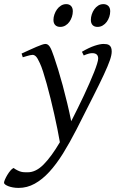

<svg xmlns="http://www.w3.org/2000/svg" viewBox="-108 -671 581 935"><path d="M436 -419.9Q436 -403.3 427 -377.2Q418 -351.1 397.7 -307.4Q377.4 -263.7 344.5 -198.7Q311.5 -133.8 264.2 -40Q231.4 23.9 199 76.2Q166.5 128.4 132.3 165.8Q98.1 203.1 61 223.6Q23.9 244.1 -17.6 244.1Q-32.2 244.1 -45.2 241.7Q-58.1 239.3 -67.6 235.6Q-77.1 231.9 -82.8 227.5Q-88.4 223.1 -88.4 219.2Q-88.4 213.4 -83.7 202.9Q-79.1 192.4 -72.3 180.9Q-65.4 169.4 -57.4 159.9Q-49.3 150.4 -42.5 147Q-30.8 154.8 -21.7 159.2Q-12.7 163.6 -4.9 165.5Q2.9 167.5 10.7 167.7Q18.6 168 27.3 168Q66.9 168 104.7 129.6Q142.6 91.3 183.6 21.5Q178.7 -6.8 171.6 -42.5Q164.6 -78.1 156 -115.7Q147.5 -153.3 138.2 -191.2Q128.9 -229 119.6 -262.2Q110.4 -295.4 101.8 -322Q93.3 -348.6 85.9 -363.8Q74.7 -388.7 66.9 -396.2Q59.1 -403.8 50.8 -403.8Q46.4 -403.8 38.3 -402.1Q30.3 -400.4 22.5 -397.9Q13.2 -395.5 2.9 -392.1L-2.9 -410.2Q17.6 -419.4 36.1 -428Q54.7 -436.5 69.6 -442.9Q84.5 -449.2 95.7 -453.1Q106.9 -457 112.8 -457Q119.6 -457 124.8 -453.6Q129.9 -450.2 134.8 -442.9Q139.6 -435.5 144.3 -423.6Q148.9 -411.6 154.8 -395Q164.1 -368.7 175 -332.8Q186 -296.9 197.3 -255.4Q208.5 -213.9 219.2 -169.2Q230 -124.5 238.8 -80.6Q254.4 -111.3 270.3 -143.3Q286.1 -175.3 300.8 -206.5Q315.4 -237.8 327.9 -266.4Q340.3 -294.9 349.9 -318.8Q359.4 -342.8 364.7 -360.1Q370.1 -377.4 370.1 -386.2Q370.1 -410.6 344.2 -412.1Q328.6 -413.6 299.8 -400.9L291 -418.9Q326.2 -439.5 352.8 -448.2Q379.4 -457 396 -457Q404.3 -457 411.6 -455.8Q418.9 -454.6 424.3 -450.7Q429.7 -446.8 432.9 -439.5Q436 -432.1 436 -419.9ZM246.6 -616.2Q246.6 -602.5 242.2 -589.1Q237.8 -575.7 230 -564.7Q222.2 -553.7 210.7 -546.9Q199.2 -540 185.5 -540Q169.9 -540 161.1 -548.8Q152.3 -557.6 152.3 -574.2Q152.3 -587.4 157 -600.8Q161.6 -614.3 169.7 -625.5Q177.7 -636.7 189.2 -643.8Q200.7 -650.9 214.4 -650.9Q229.5 -650.9 238 -641.8Q246.6 -632.8 246.6 -616.2ZM428.7 -616.2Q428.7 -602.5 424.3 -589.1Q419.9 -575.7 411.9 -564.7Q403.8 -553.7 392.3 -546.9Q380.9 -540 366.7 -540Q351.6 -540 343 -548.8Q334.5 -557.6 334.5 -574.2Q334.5 -587.4 338.9 -600.8Q343.3 -614.3 351.1 -625.5Q358.9 -636.7 370.1 -643.8Q381.3 -650.9 395.5 -650.9Q410.6 -650.9 419.7 -641.8Q428.7 -632.8 428.7 -616.2Z"/></svg>

Font: Gentium Basic
Style: Italic
Weight: 400
Italic angle: -8°
Designer: J. Victor Gaultney and Annie Olsen
Foundry: SIL International
Version: Version 1.102; 2013; Maintenance release